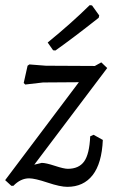

<svg xmlns="http://www.w3.org/2000/svg" viewBox="-33 -715 460 745"><path d="M315 -695 324 -694 352 -655 350 -646Q250 -567 182 -519L173 -520L152 -550Q244 -625 315 -695ZM360 -473 383 -451 100 -76 129 -83Q145 -83 180 -71.5Q215 -60 230 -60Q273 -60 293.5 -88.5Q314 -117 317 -186L330 -192L366 -172Q362 -81 326.5 -35.5Q291 10 228 10Q201 10 151.5 -6.5Q102 -23 80 -23Q47 -23 19 6H11L-13 -16L273 -396L134 -395L65 -387L59 -393L74 -460L81 -465L145 -460L335 -459Z"/></svg>

Font: Alegreya Sans
Style: Italic
Weight: 400
Italic angle: -7°
Designer: Juan Pablo del Peral
Foundry: Huerta Tipografica
Version: Version 2.007